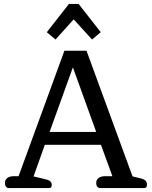

<svg xmlns="http://www.w3.org/2000/svg" viewBox="-20 -952 768 972"><path d="M353 -854 261 -752 217 -789 329 -932H378L490 -789L446 -752ZM25 0Q15 0 10 -7Q5 -14 5 -25Q5 -42 17 -51Q29 -60 50 -60H74L306 -695H418L651 -59L692 -49Q709 -45 716.5 -37.5Q724 -30 724 -18Q724 0 711 0H488Q478 0 472.5 -7Q467 -14 467 -25Q467 -42 479 -51Q491 -60 512 -60H549L491 -219H207L150 -59L208 -45Q227 -41 234.5 -34Q242 -27 242 -16Q242 0 229 0ZM349 -611 231 -284H467Z"/></svg>

Font: Maitree Medium
Style: Regular
Weight: 500
Designer: CadsonDemak Team
Foundry: CadsonDemak
Version: Version 1.010